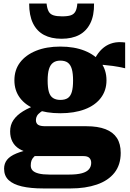

<svg xmlns="http://www.w3.org/2000/svg" viewBox="-20 -814 734 1080"><path d="M684 -430Q645 -439 615.5 -443Q586 -447 562 -449Q538 -451 514 -450L491 -441Q507 -476 524.5 -503Q542 -530 564.5 -547.5Q587 -565 616 -572.5Q645 -580 684 -575ZM319 -177Q240 -177 182 -199Q124 -221 92.5 -263Q61 -305 61 -362Q61 -421 93 -463Q125 -505 183 -528.5Q241 -552 319 -552Q398 -552 456.5 -528.5Q515 -505 547 -463Q579 -421 579 -362Q579 -305 547 -263Q515 -221 456.5 -199Q398 -177 319 -177ZM319 -252Q346 -252 361.5 -262.5Q377 -273 384 -297Q391 -321 391 -361Q391 -401 384 -425.5Q377 -450 361.5 -461.5Q346 -473 319 -473Q295 -473 279 -461.5Q263 -450 255.5 -425.5Q248 -401 248 -361Q248 -321 255 -297Q262 -273 278.5 -262.5Q295 -252 319 -252ZM224 246Q152 246 103 234.5Q54 223 28.5 199Q3 175 3 135Q3 106 19.5 85Q36 64 72.5 49Q109 34 169 22L203 45Q183 56 172 67Q161 78 157 89.5Q153 101 153 117Q153 134 163.5 145Q174 156 197.5 162Q221 168 259 168H368Q413 168 440.5 160.5Q468 153 480.5 138Q493 123 493 102Q493 85 483 74.5Q473 64 449 64H140L151 47Q114 39 88.5 23.5Q63 8 50 -17Q37 -42 37 -75Q37 -111 55.5 -138.5Q74 -166 109.5 -188Q145 -210 195 -226L246 -206Q223 -194 208.5 -183.5Q194 -173 188 -162Q182 -151 182 -139Q182 -120 194.5 -112Q207 -104 235 -104H466Q530 -104 573 -87.5Q616 -71 637.5 -38Q659 -5 659 46Q659 113 624 157.5Q589 202 525 224Q461 246 377 246ZM326 -596Q385 -596 425.5 -617.5Q466 -639 488 -683Q510 -727 509 -794H415Q413 -766 404.5 -750Q396 -734 378.5 -728Q361 -722 329 -722Q299 -722 280.5 -728Q262 -734 253.5 -750Q245 -766 242 -794H144Q144 -727 165.5 -683Q187 -639 227.5 -617.5Q268 -596 326 -596Z"/></svg>

Font: Roboto Serif 20pt ExtraBold
Style: Regular
Weight: 800
Version: Version 1.008